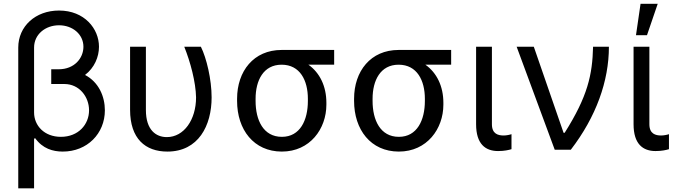

<svg xmlns="http://www.w3.org/2000/svg" viewBox="-20 -793 3568 1017"><path d="M292.6 -737.2C167.6 -737.2 76.7 -653.4 76.7 -541.2V204.5H160.5V-58.2L166.2 -61.1C206 -5.7 259.9 9.9 312.5 9.9C441.8 9.9 535.5 -85.2 535.5 -208.8C535.5 -281.6 503.2 -358 430.4 -396C480.5 -433.9 504.3 -492.2 504.3 -545.5C504.3 -640.6 427.6 -737.2 292.6 -737.2ZM251.4 -420.5V-348H321C400.6 -348 451.7 -279.8 451.7 -208.8C451.7 -133.5 394.9 -68.2 302.6 -68.2C214.5 -68.2 160.5 -127.8 160.5 -197.4V-541.2C160.5 -610.8 220.2 -659.1 292.6 -659.1C365.1 -659.1 421.9 -610.8 421.9 -545.5C421.9 -484.4 373.6 -426.1 291.2 -426.1H251.4Z M669 -545.5V-211.6C669 -58.2 750 9.9 866.5 9.9C1031.2 9.9 1100.9 -127.8 1100.9 -277C1100.9 -372.2 1073.9 -485.8 1044 -545.5H956C988.6 -464.5 1017 -358 1018.5 -277C1018.5 -159.1 954.5 -66.8 863.6 -66.8C806.8 -66.8 752.8 -103.7 752.8 -210.2V-545.5Z M1235.8 -258.5C1235.8 -106.5 1323.9 9.9 1473 9.9C1622.2 9.9 1708.8 -110.8 1708.8 -238.6V-248.6C1708.8 -336.6 1673.7 -407.7 1613.6 -450.3H1750V-528.4H1471.6C1323.9 -528.4 1235.8 -416.2 1235.8 -269.9ZM1333.8 -269.9C1333.8 -366.5 1375 -450.3 1471.6 -450.3C1569.6 -450.3 1610.8 -366.5 1610.8 -269.9V-258.5C1610.8 -156.2 1569.6 -68.2 1473 -68.2C1375 -68.2 1333.8 -156.2 1333.8 -258.5Z M1855.5 -258.5C1855.5 -106.5 1943.5 9.9 2092.7 9.9C2241.8 9.9 2328.5 -110.8 2328.5 -238.6V-248.6C2328.5 -336.6 2293.3 -407.7 2233.3 -450.3H2369.7V-528.4H2091.3C1943.5 -528.4 1855.5 -416.2 1855.5 -269.9ZM1953.5 -269.9C1953.5 -366.5 1994.7 -450.3 2091.3 -450.3C2189.3 -450.3 2230.5 -366.5 2230.5 -269.9V-258.5C2230.5 -156.2 2189.3 -68.2 2092.7 -68.2C1994.7 -68.2 1953.5 -156.2 1953.5 -258.5Z M2501.8 -545.5V-134.9C2501.8 -29.8 2551.5 7.1 2618.3 7.1C2652.3 7.1 2675.1 1.4 2689.3 -2.8V-82.4C2682.2 -79.5 2662.3 -75.3 2648.1 -75.3C2618.3 -75.3 2585.6 -83.8 2585.6 -134.9V-545.5Z M2918.3 0H3003.6C3137.8 -174.7 3205.3 -363.6 3205.3 -545.5H3121.4C3117.9 -397 3093 -282.7 2970.9 -89.5H2965.2L2807.5 -545.5H2716.6Z M3335.9 -545.5V-134.9C3335.9 -29.8 3385.7 7.1 3452.4 7.1C3486.5 7.1 3509.2 1.4 3523.4 -2.8V-82.4C3516.3 -79.5 3496.4 -75.3 3482.2 -75.3C3452.4 -75.3 3419.7 -83.8 3419.7 -134.9V-545.5ZM3348.7 -606.5H3407L3463.8 -772.7H3372.9Z"/></svg>

Font: Karasuma Gothic
Style: Regular
Weight: 400
Designer: Rasmus Andersson, Ryoko Nishizuka
Foundry: Genbu
Version: Version 1.00